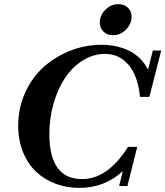

<svg xmlns="http://www.w3.org/2000/svg" viewBox="-20 -895 798 927"><path d="M524.9 -725.1Q497.1 -725.1 479.5 -742.4Q461.9 -759.8 461.9 -787.1Q461.9 -821.8 489.3 -848.4Q516.6 -875 550.8 -875Q579.1 -875 597.2 -858.2Q615.2 -841.3 615.2 -814.5Q615.2 -780.3 588.9 -752.7Q562.5 -725.1 524.9 -725.1ZM361.8 12.2Q300.8 12.2 247.6 -8.1Q194.3 -28.3 154.3 -65.9Q114.3 -103.5 91.1 -160.9Q67.9 -218.3 67.9 -288.1Q67.9 -373 101.1 -446.8Q134.3 -520.5 189.9 -570.8Q245.6 -621.1 318.6 -649.9Q391.6 -678.7 470.7 -678.7Q543.5 -678.7 602.5 -650.4Q661.6 -622.1 694.8 -558.6L717.8 -650.9H758.3L701.2 -427.2H656.2Q645.5 -528.8 600.6 -581.8Q555.7 -634.8 487.3 -634.8Q430.7 -634.8 380.1 -603.3Q329.6 -571.8 294.4 -519.3Q259.3 -466.8 238.8 -396Q218.3 -325.2 218.3 -248.5Q218.3 -30.3 376 -30.3Q500.5 -30.3 598.1 -186H642.6L595.2 2.9H555.2L572.8 -68.8Q485.4 12.2 361.8 12.2Z"/></svg>

Font: Elstob 8pt
Style: Bold Italic
Weight: 700
Italic angle: -20°
Designer: Peter S. Baker
Version: Version 1.015